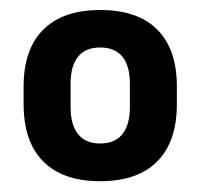

<svg xmlns="http://www.w3.org/2000/svg" viewBox="-20 -666 390 374"><path d="M175 -313Q102.5 -313 64.2 -351.5Q26 -390 26 -463V-497.5Q26 -570 64.2 -608.2Q102.5 -646.5 175 -646.5Q248.5 -646.5 286.5 -608.2Q324.5 -570 324.5 -497.5V-463Q324.5 -390 286.2 -351.5Q248 -313 175 -313ZM175 -386.5Q204 -386.5 218.5 -404.8Q233 -423 233 -457.5V-503Q233 -537.5 218.5 -555.5Q204 -573.5 175 -573.5Q146.5 -573.5 132 -555.5Q117.5 -537.5 117.5 -503V-457.5Q117.5 -423 132 -404.8Q146.5 -386.5 175 -386.5Z"/></svg>

Font: Anek Kannada Medium SemiBold
Style: Regular
Weight: 600
Version: Version 1.003